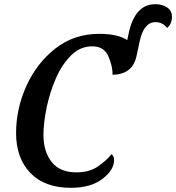

<svg xmlns="http://www.w3.org/2000/svg" viewBox="-20 -889 843 919"><path d="M319 10Q414 10 470 -32.5Q526 -75 526 -123Q526 -142 514 -151Q488 -119 447.5 -91.5Q407 -64 346 -64Q266 -64 227 -114Q188 -164 188 -243Q188 -300 203 -373Q218 -446 247.5 -514Q277 -582 322.5 -626Q368 -670 429 -667Q480 -664 499.5 -618Q519 -572 519 -531Q614 -533 633 -619L649 -693Q669 -783 724 -783Q759 -783 780 -755Q803 -775 803 -808Q803 -839 779 -854Q755 -869 724 -869Q624 -869 595 -725L589 -697Q544 -727 455 -727Q334 -727 244.5 -656.5Q155 -586 106 -477Q57 -368 57 -252Q57 -132 125.5 -61Q194 10 319 10Z"/></svg>

Font: Noto Serif SemiCondensed Semi
Style: Italic
Weight: 600
Width: 4
Italic angle: -12°
Designer: Monotype Design Team
Foundry: Monotype Imaging Inc.
Version: Version 1.901